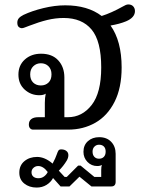

<svg xmlns="http://www.w3.org/2000/svg" viewBox="-20 -584 670 865"><path d="M129 0Q121 0 115.5 -6Q110 -12 110 -23Q110 -39 121 -47.5Q132 -56 152 -56H182V-121Q182 -143 186 -162Q176 -155 157 -155Q119 -155 91 -180.5Q63 -206 63 -248Q63 -290 92 -316Q121 -342 165 -342Q215 -342 242.5 -312Q270 -282 270 -235V-56H286Q350 -56 393 -111Q436 -166 436 -280Q436 -399 392.5 -451Q349 -503 267 -503Q230 -503 193 -494Q156 -485 112 -468Q106 -466 95 -461.5Q84 -457 79 -457Q71 -457 64.5 -462.5Q58 -468 58 -482Q58 -494 65 -502Q72 -510 86 -517Q124 -535 175.5 -547.5Q227 -560 274 -560Q375 -560 438 -512Q482 -526 532 -554Q539 -558 545.5 -561Q552 -564 558 -564Q572 -564 580 -555.5Q588 -547 588 -534Q588 -505 548 -488Q519 -476 478 -469Q528 -399 528 -280Q528 -188 496 -125Q464 -62 409.5 -31Q355 0 287 0ZM212 -249Q212 -272 198.5 -285.5Q185 -299 164 -299Q144 -299 130 -285.5Q116 -272 116 -249Q116 -225 129.5 -212Q143 -199 164 -199Q185 -199 198.5 -212Q212 -225 212 -249ZM67 194Q67 161 90 142Q113 123 147 123Q182 123 217 153Q230 129 236 111Q240 99 243.5 94Q247 89 256 89Q270 89 279 96Q288 103 288 115Q288 127 281 139Q266 164 245 185L271 213H281L332 162H343L405 213H436V182Q436 167 439 159Q431 164 418 164Q392 164 374 145.5Q356 127 356 100Q356 70 376 52Q396 34 427 34Q461 34 481 55Q501 76 501 109V235Q501 256 481 256H392L338 212L293 256H253L219 218Q209 237 189.5 249Q170 261 145 261Q112 261 89.5 243Q67 225 67 194ZM456 99Q456 84 448 76Q440 68 426 68Q414 68 405.5 76.5Q397 85 397 99Q397 114 405 122.5Q413 131 426 131Q440 131 448 122.5Q456 114 456 99ZM195 191Q175 164 152 164Q140 164 131 172Q122 180 122 192Q122 205 130.5 212Q139 219 153 219Q168 219 179 210.5Q190 202 195 191Z"/></svg>

Font: Maitree Medium
Style: Regular
Weight: 500
Designer: CadsonDemak Team
Foundry: CadsonDemak
Version: Version 1.010